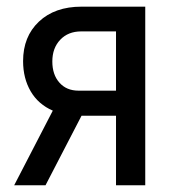

<svg xmlns="http://www.w3.org/2000/svg" viewBox="-20 -548 522 568"><path d="M409.7 -528.3V0H323.2V-205.6H221.2L114.7 0H22L136.2 -220.7Q93.3 -239.3 70.8 -277.8Q48.3 -316.4 48.3 -367.2Q48.3 -439.9 95.2 -484.1Q142.1 -528.3 221.2 -528.3ZM134.8 -366.2Q134.8 -327.1 155.8 -303.5Q176.8 -279.8 212.4 -279.8H323.2V-455.1H220.2Q181.6 -455.1 158.2 -430.4Q134.8 -405.8 134.8 -366.2Z"/></svg>

Font: Roboto Condensed
Style: Regular
Weight: 400
Designer: Google
Version: Version 2.001047; 2015